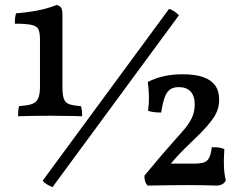

<svg xmlns="http://www.w3.org/2000/svg" viewBox="-20 -750 967 778"><path d="M210 -730Q224 -726 228.5 -717.5Q233 -709 233 -690V-398Q233 -365 239 -349Q245 -333 261.5 -327.5Q278 -322 308 -320Q311 -311 312 -300.5Q313 -290 313 -279Q293 -280 271 -280Q249 -280 226.5 -280.5Q204 -281 183 -281Q152 -281 116.5 -280.5Q81 -280 53 -279Q53 -290 54 -300.5Q55 -311 57 -320Q88 -322 106.5 -327.5Q125 -333 133.5 -349Q142 -365 142 -398V-589Q142 -617 136 -630.5Q130 -644 108.5 -649Q87 -654 40 -654Q40 -665 41 -675.5Q42 -686 45 -696Q95 -700 135 -708Q175 -716 210 -730ZM193 8Q179 3 168.5 -4Q158 -11 153 -18L665 -714Q676 -711 687 -703.5Q698 -696 705 -688ZM578 2Q565 -11 565 -38Q602 -83 627 -112Q652 -141 673 -165Q694 -189 719 -217Q745 -246 757 -271.5Q769 -297 769 -326Q769 -361 752.5 -379Q736 -397 704 -397Q682 -397 668.5 -387Q655 -377 647 -354.5Q639 -332 633 -294Q618 -294 605 -295.5Q592 -297 580 -301Q584 -329 583.5 -358Q583 -387 579 -418Q613 -435 647 -442Q681 -449 720 -449Q771 -449 803.5 -437.5Q836 -426 852 -403.5Q868 -381 868 -346Q868 -307 846.5 -274.5Q825 -242 780 -198Q751 -170 731 -150.5Q711 -131 693.5 -111.5Q676 -92 652 -64L655 -87H764Q791 -87 805.5 -91.5Q820 -96 827.5 -110.5Q835 -125 838 -153Q850 -154 864 -152.5Q878 -151 889 -146Q886 -101 887.5 -72.5Q889 -44 895 -20Q891 -9 880.5 -3.5Q870 2 859 2Q855 2 839.5 1.5Q824 1 798.5 0.5Q773 0 739 0Q704 0 669.5 0.5Q635 1 578 2Z"/></svg>

Font: Vollkorn
Style: Regular
Weight: 400
Designer: Friedrich Althausen
Foundry: Friedrich Althausen
Version: Version 5.001